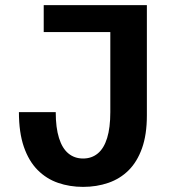

<svg xmlns="http://www.w3.org/2000/svg" viewBox="-20 -720 690 751"><path d="M305 11Q252.5 11 207 -4.8Q161.5 -20.5 127 -55.2Q92.5 -90 73.2 -146Q54 -202 54 -281.5H198Q198 -220.5 210.8 -180Q223.5 -139.5 247.5 -119.8Q271.5 -100 305 -100Q338.5 -100 362.5 -119.8Q386.5 -139.5 399 -180Q411.5 -220.5 411.5 -281.5V-594.5H151V-700H554.5V-268.5Q554.5 -193.5 535.5 -140.2Q516.5 -87 483 -53.8Q449.5 -20.5 403.8 -4.8Q358 11 305 11Z"/></svg>

Font: Trispace Thin SemiBold
Style: Regular
Weight: 600
Version: Version 1.210